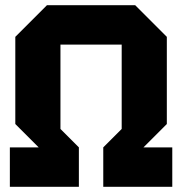

<svg xmlns="http://www.w3.org/2000/svg" viewBox="-20 -720 702 740"><path d="M18 0V-152H129L39 -242V-578L161 -700H501L623 -578V-242L533 -152H644V0H378V-152L449 -223V-548H213V-223L284 -152V0Z"/></svg>

Font: Tektur
Style: Bold
Weight: 700
Designer: Adam Jagosz
Foundry: Adam Jagosz
Version: Version 1.005;gftools[0.9.30]